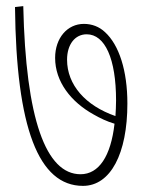

<svg xmlns="http://www.w3.org/2000/svg" viewBox="-20 -649 469 627"><path d="M251 -42C341 -42 396 -147 396 -311C396 -418 369 -502 323 -544C304 -562 280 -571 254 -571C200 -571 160 -525 160 -460C160 -382 212 -316 286 -275C307 -263 330 -252 354 -245C342 -139 303 -80 243 -80C130 -80 64 -260 56 -629L29 -626C33 -231 106 -42 251 -42ZM199 -454C199 -504 225 -537 263 -537C323 -537 359 -457 359 -321C359 -303 358 -286 357 -270C259 -304 199 -372 199 -454Z"/></svg>

Font: Noto Serif Devanagari ExtraCondensed ExtraLight
Style: Regular
Weight: 200
Width: 2
Designer: Universal Thirst, Indian Type Foundry and the Monotype Design Team
Foundry: Monotype Imaging Inc.
Version: Version 2.004